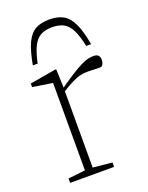

<svg xmlns="http://www.w3.org/2000/svg" viewBox="-137 -792 663 862"><g transform="rotate(-20 194.0 -361.0)"><path d="M338.5 -499.5Q354.5 -499.5 361.2 -492Q368 -484.5 368 -470.5Q368 -459.5 363.2 -450.2Q358.5 -441 350.5 -441Q340 -441 329.8 -441.2Q319.5 -441.5 309.8 -442Q300 -442.5 289.5 -442.5Q273.5 -442.5 256.2 -439Q239 -435.5 215.5 -424Q192 -412.5 156 -389.5L145 -398.5Q193.5 -433 225.5 -453.2Q257.5 -473.5 278 -483.5Q298.5 -493.5 312.2 -496.5Q326 -499.5 338.5 -499.5ZM164 -421.5V-30L255.5 -21V0H45.5V-21L127 -30V-448Q120.5 -449 105 -451.2Q89.5 -453.5 70 -456.5Q50.5 -459.5 32 -462.5V-479.5L153.5 -500.5H161ZM207.5 -684.5Q175.5 -684.5 153.5 -673Q131.5 -661.5 117 -633Q102.5 -604.5 91.5 -553H68.5Q80.5 -619.5 97.8 -656Q115 -692.5 141.5 -707Q168 -721.5 207.5 -721.5Q247 -721.5 273.5 -707Q300 -692.5 317.5 -656Q335 -619.5 347 -553H323.5Q313 -604.5 298.2 -633Q283.5 -661.5 261.8 -673Q240 -684.5 207.5 -684.5Z"/></g></svg>

Font: Newsreader 9pt ExtraLight
Style: Regular
Weight: 250
Designer: Hugues Gentile
Foundry: Production Type
Version: Version 1.003